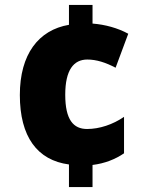

<svg xmlns="http://www.w3.org/2000/svg" viewBox="-20 -744 593 774"><path d="M353 -649V-724H258V-644C135 -623 60 -525 60 -361C60 -193 130 -98 258 -81V10H353V-79C402 -85 445 -102 480 -126V-273C435 -242 381 -224 331 -224C276 -224 243 -261 243 -362C243 -462 277 -504 332 -504C369 -504 406 -492 446 -471L497 -608C455 -631 404 -645 353 -649Z"/></svg>

Font: Noto Sans Telugu SemiCondensed Black
Style: Regular
Weight: 900
Width: 4
Designer: Jelle Bosma - Monotype Design Team
Foundry: Monotype Imaging Inc.
Version: Version 2.005